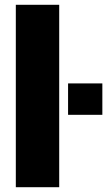

<svg xmlns="http://www.w3.org/2000/svg" viewBox="-20 -756 447 801"><path d="M227 25H46V-736H227ZM407 -277H264V-408H407Z"/></svg>

Font: Gmarket Sans TTF Bold
Style: Regular
Weight: 700
Designer: Creative Director : Sungho Lee; Art Director : Kiwoong Choi; Project Manager : Sori Yang, Jongwook Yoon; Font Designer :
Foundry: Sandoll Inc.
Version: Version 1.000;hotconv 1.0.109;makeotfexe 2.5.65596